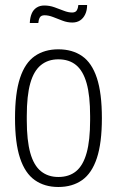

<svg xmlns="http://www.w3.org/2000/svg" viewBox="-20 -735 467 767"><path d="M213 12Q158 12 119 -15.5Q80 -43 60 -103.5Q40 -164 40 -263Q40 -363 60 -423.5Q80 -484 119 -511Q158 -538 213 -538Q269 -538 308 -511Q347 -484 367 -423.5Q387 -363 387 -263Q387 -164 367 -103.5Q347 -43 308 -15.5Q269 12 213 12ZM213 -28Q256 -28 284 -51Q312 -74 326 -124Q340 -174 340 -255V-271Q340 -353 326 -402.5Q312 -452 284 -475Q256 -498 213 -498Q172 -498 143.5 -475Q115 -452 101 -402.5Q87 -353 87 -271V-255Q87 -174 101 -124Q115 -74 143.5 -51Q172 -28 213 -28ZM99 -643Q100 -665 106.5 -680.5Q113 -696 126 -704.5Q139 -713 157 -713Q178 -713 197.5 -706Q217 -699 235 -692Q253 -685 268 -685Q282 -685 287 -694Q292 -703 293 -715H328Q328 -694 320.5 -678Q313 -662 300 -653.5Q287 -645 269 -645Q249 -645 229.5 -652.5Q210 -660 192 -667Q174 -674 158 -674Q144 -674 139 -665Q134 -656 133 -643Z"/></svg>

Font: Archivo Condensed Thin
Style: Regular
Weight: 250
Width: 3
Designer: Hector Gatti
Foundry: Omnibus-Type
Version: Version 2.001